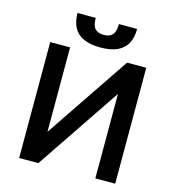

<svg xmlns="http://www.w3.org/2000/svg" viewBox="-129 -1012 1017 1120"><g transform="rotate(15 380.0 -452.5)"><path d="M90 0V-700H210V-190L554 -700H670V0H550V-510L206 0ZM380 -745Q318 -745 278 -763.5Q238 -782 219 -817.5Q200 -853 200 -905H310Q310 -859 327.5 -840Q345 -821 380 -821Q415 -821 432.5 -840Q450 -859 450 -905H560Q560 -853 541 -817.5Q522 -782 482 -763.5Q442 -745 380 -745Z"/></g></svg>

Font: Golos Text Medium
Style: Regular
Weight: 500
Designer: A.Korolkova, Vitaly Kuzmin
Foundry: ParaType Ltd
Version: Version 2.004